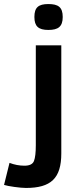

<svg xmlns="http://www.w3.org/2000/svg" viewBox="-99 -736 393 949"><path d="M140 -716C91.2 -716 71 -699.4 71 -652C71 -606.2 90.9 -588 140 -588C188 -588 211 -603.8 211 -652C211 -700.3 189.2 -716 140 -716ZM204 22V-512H78V-18C78 18 75 43.8 69 59.5C63 75.2 47.3 83 22 83C-3.3 83 -28 78.3 -52 69L-79 178C-59 184.7 2 193 29 193C152.8 193 204 145.5 204 22Z"/></svg>

Font: Fog Sans
Style: Bold
Weight: 700
Foundry: Intel Corporation
Version: Version 1.00